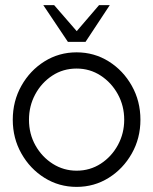

<svg xmlns="http://www.w3.org/2000/svg" viewBox="-20 -719 600 752"><path d="M280 13Q211 13 154.2 -22.5Q97.5 -58 63.8 -117.8Q30 -177.5 30 -250Q30 -323 63.8 -383Q97.5 -443 154.2 -478.5Q211 -514 280 -514Q349 -514 405.8 -478.5Q462.5 -443 496.2 -383Q530 -323 530 -250Q530 -177.5 496.2 -117.8Q462.5 -58 405.8 -22.5Q349 13 280 13ZM280 -50.5Q332.5 -50.5 374.8 -78Q417 -105.5 441.8 -151Q466.5 -196.5 466.5 -250Q466.5 -304.5 441.5 -350Q416.5 -395.5 374.2 -423Q332 -450.5 280 -450.5Q227 -450.5 184.8 -422.8Q142.5 -395 118 -349.5Q93.5 -304 93.5 -250Q93.5 -194.5 119 -149.2Q144.5 -104 187 -77.2Q229.5 -50.5 280 -50.5ZM246 -555 149.5 -699H192L280.5 -597L368 -699H410L315 -555Z"/></svg>

Font: Urbanist Light
Style: Regular
Weight: 300
Designer: Corey Hu
Foundry: Corey Hu
Version: Version 1.330; ttfautohint (v1.8.4.7-5d5b)